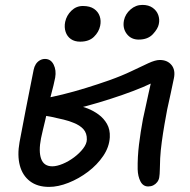

<svg xmlns="http://www.w3.org/2000/svg" viewBox="-20 -743 769 776"><path d="M178.4 12.4Q131.2 12.4 101 -10.7Q70.8 -33.8 60.1 -74.5Q49.4 -115.2 59 -168.6Q71.6 -235.6 83.6 -297.4Q95.6 -359.2 104.5 -403.3Q113.4 -447.4 116 -461Q118.4 -473.4 124.6 -483.3Q130.8 -493.2 140.7 -499Q150.6 -504.8 161.8 -504.8Q185.4 -504.8 196.8 -481.9Q208.2 -459 203 -429.2Q197.4 -400.6 186.9 -361.9Q176.4 -323.2 169.8 -288.2Q167.2 -275.6 162.6 -256.2Q158 -236.8 153.3 -217.5Q148.6 -198.2 145.8 -184.2Q135.4 -131 146.4 -100.9Q157.4 -70.8 191.4 -70.8Q209.6 -70.8 233.5 -80.7Q257.4 -90.6 279.4 -107.1Q301.4 -123.6 316 -142.6Q330.6 -161.6 331 -179Q331.6 -204.6 317.3 -220.7Q303 -236.8 276.4 -247Q261.4 -253.6 237.3 -259.6Q213.2 -265.6 186.3 -271.1Q159.4 -276.6 133.8 -278.6L150.6 -343.8Q186.6 -349.8 232.2 -361Q277.8 -372.2 326.8 -387.3Q375.8 -402.4 421.2 -418.4Q471.8 -436.4 511.2 -455.3Q550.6 -474.2 579.2 -487.4Q607.8 -500.6 625.6 -500.6Q656.6 -500.6 673.2 -480.2Q689.8 -459.8 682.8 -426.4Q676.4 -393.8 669.5 -363.4Q662.6 -333 655.8 -301Q650.8 -275 644.8 -240.3Q638.8 -205.6 633.9 -169.6Q629 -133.6 627.4 -103.6Q626.6 -84.4 626.1 -60.7Q625.6 -37 623.6 -26Q621.8 -15.2 615.2 -6.8Q608.6 1.6 599.4 6.1Q590.2 10.6 579 10.6Q558.2 10.6 547.7 -9.8Q537.2 -30.2 536.4 -58.8Q535.6 -108.8 541.8 -159.2Q548 -209.6 557.8 -262Q562.8 -284 568.5 -311Q574.2 -338 580 -364Q585.8 -390 590.5 -410.5Q595.2 -431 597.2 -440L616.6 -419.4Q593.8 -406.2 557.2 -390.8Q520.6 -375.4 475 -359.5Q429.4 -343.6 379.2 -328.6Q329 -313.6 278.7 -301.5Q228.4 -289.4 181.8 -281.8L192.2 -318Q200 -319.2 216.6 -320.6Q233.2 -322 255.2 -322Q267.2 -322 288.4 -318Q309.6 -314 333.5 -304.8Q357.4 -295.6 378.5 -280.1Q399.6 -264.6 412.5 -241.9Q425.4 -219.2 423.8 -188.2Q421.6 -148.8 397.3 -112.9Q373 -77 335.9 -48.9Q298.8 -20.8 256.8 -4.2Q214.8 12.4 178.4 12.4ZM540.4 -583Q509.8 -583 492.3 -606Q474.8 -629 481 -660.8Q486.4 -686.2 507.5 -704.7Q528.6 -723.2 555.6 -723.2Q580.4 -723.2 596.8 -711.7Q613.2 -700.2 619.6 -682.4Q626 -664.6 621.8 -645.4Q618.2 -626.6 597.8 -604.8Q577.4 -583 540.4 -583ZM304 -574.6Q281.6 -574.6 266.5 -585.1Q251.4 -595.6 245.2 -614.2Q239 -632.8 243.4 -654.6Q249 -680.8 268.6 -699.8Q288.2 -718.8 314.8 -718.8Q343.4 -718.8 360.1 -707.2Q376.8 -695.6 383 -677.4Q389.2 -659.2 384.8 -638.4Q379.6 -613.6 359.6 -594.1Q339.6 -574.6 304 -574.6Z"/></svg>

Font: Shantell Sans Light
Style: Italic
Weight: 300
Italic angle: -11°
Designer: Stephen Nixon, Anya Danilova, Shantell Martin
Foundry: Arrow Type
Version: Version 1.008;[ac192a2d6]